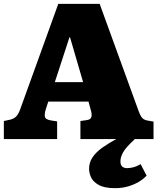

<svg xmlns="http://www.w3.org/2000/svg" viewBox="-21 -723 818 998"><path d="M577 255Q522 255 492.5 238.5Q463 222 452.5 199Q442 176 442 155Q442 121 460.5 94Q479 67 511.5 44Q544 21 583 0H397V-94L432 -99Q450 -102 454 -115Q458 -128 451 -151L439 -195H230L217 -155Q210 -133 212 -117.5Q214 -102 244 -97L276 -92V0H-1V-94L32 -101Q52 -106 63.5 -118Q75 -130 84 -155L282 -703H497L698 -150Q709 -119 719 -109Q729 -99 748 -96L777 -91V0H680Q633 43 619 68.5Q605 94 605 115Q605 135 614.5 143Q624 151 640 151Q652 151 670 147Q688 143 710 130L741 190Q723 209 699 223Q675 237 644.5 246Q614 255 577 255ZM264 -296H411L343 -529H340Z"/></svg>

Font: Literata 18pt Black
Style: Regular
Weight: 900
Designer: Latin by Veronika Burian and Jose Scaglione. Greek by Irene Vlachou. Cyrillic by Vera Evstafieva.
Foundry: TypeTogether
Version: Version 3.103;gftools[0.9.29]